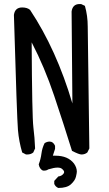

<svg xmlns="http://www.w3.org/2000/svg" viewBox="-20 -797 540 952"><path d="M269 135Q255 129 249 115V100L269 78Q286 76 295 64Q298 60 298 56Q298 49 287 40Q280 34 265 34Q248 34 219 43Q211 49 199 49H193Q176 41 172 18Q182 -8 185.5 -35.5Q189 -63 201 -87Q213 -95 226 -95Q244 -95 253 -74V-59L242 -25H255Q317 -25 347 14Q361 34 361 54Q361 61 356.5 79.5Q352 98 332 116.5Q312 135 269 135ZM384 -31Q372 -31 337 -49Q296 -181 248.5 -322.5Q201 -464 137 -587Q139 -218 145.5 -166Q152 -114 154 -61L145 -41Q133 -31 115 -31H109L90 -41Q74 -95 69 -152.5Q64 -210 49 -723Q54 -760 90 -760Q115 -760 129 -748Q260 -551 339 -284L335 -740Q340 -777 375 -777H382L401 -768Q415 -719 415 -665Q415 -611 423 -61L413 -41Q401 -31 384 -31Z"/></svg>

Font: Xiaolai SC
Style: Regular
Weight: 400
Designer: Nozomi Seto 瀬戸のぞみ
Version: Version 3.11;December 4, 2020;FontCreator 13.0.0.2613 64-bit